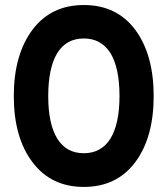

<svg xmlns="http://www.w3.org/2000/svg" viewBox="-20 -734 670 768"><path d="M315.4 13.7Q183.6 13.7 109.4 -85.9Q35.2 -184.6 35.2 -349.6Q35.2 -514.6 109.4 -614.3Q183.6 -713.9 315.4 -713.9Q447.3 -713.9 521.5 -614.3Q594.7 -514.6 594.7 -349.6Q594.7 -184.6 521.5 -85.9Q447.3 13.7 315.4 13.7ZM315.4 -121.1Q384.8 -121.1 421.9 -179.7Q458 -239.3 458 -349.6Q458 -461.9 421.9 -521.5Q384.8 -580.1 315.4 -580.1Q245.1 -580.1 209 -521.5Q172.9 -461.9 172.9 -349.6Q172.9 -238.3 209 -179.7Q245.1 -121.1 315.4 -121.1Z"/></svg>

Font: LeFont
Style: Regular
Weight: 700
Designer: Leryon MEDIA
Version: Version 1.0